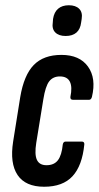

<svg xmlns="http://www.w3.org/2000/svg" viewBox="-20 -705 378 731"><path d="M148 6Q77 6 47 -38.5Q17 -83 30 -166L57 -335Q71 -419 108.5 -457.5Q146 -496 214 -496Q283 -496 315 -451.5Q347 -407 330 -336Q327 -325 319 -325H258Q247 -325 248 -336Q256 -374 246 -394Q236 -414 208 -414Q182 -414 167.5 -395.5Q153 -377 145 -327L118 -161Q111 -117 120.5 -96.5Q130 -76 157 -76Q186 -76 200.5 -95Q215 -114 219 -155Q221 -166 230 -166H291Q302 -166 301 -155Q293 -74 256 -34Q219 6 148 6ZM230 -568Q204 -568 190.5 -581.5Q177 -595 181 -620L182 -633Q186 -659 201.5 -672Q217 -685 242 -685Q268 -685 281.5 -671.5Q295 -658 291 -633L289 -620Q286 -594 271 -581Q256 -568 230 -568Z"/></svg>

Font: Sofia Sans Extra Condensed SemiBold
Style: Italic
Weight: 600
Italic angle: -9°
Designer: Botio Nikoltchev, Ani Petrova
Foundry: lettersoup
Version: Version 4.101